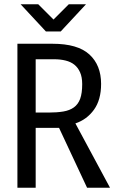

<svg xmlns="http://www.w3.org/2000/svg" viewBox="-20 -900 540 904"><path d="M335 -319 498 -16H390L258 -298H148V-16H62V-694H227Q346 -694 401 -643.5Q456 -593 456 -505Q456 -430 422.5 -383.5Q389 -337 335 -319ZM367 -504Q367 -537 357 -559.5Q347 -582 330 -595.5Q313 -609 288.5 -615Q264 -621 236 -621H148V-370H208Q248 -370 278 -375Q308 -380 328 -394.5Q348 -409 357.5 -435Q367 -461 367 -504ZM196 -752 77 -880H160L232 -808L304 -880H385L266 -752Z"/></svg>

Font: D2Coding ligature
Style: Regular
Weight: 400
Monospace: yes
Designer: Yong-Rak Park; Jeong-Hwan Yoon; Sang-Min Lee;
Foundry: NHN Corporation
Version: Version 1.3.2; Build 20180524